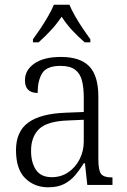

<svg xmlns="http://www.w3.org/2000/svg" viewBox="-20 -786 541 816"><path d="M185 10Q126 10 87 -28.5Q48 -67 48 -148Q48 -227 100 -265Q152 -303 259 -307L336 -310V-372Q336 -413 328.5 -443Q321 -473 299.5 -489.5Q278 -506 237 -506Q179 -506 159.5 -475Q140 -444 140 -391Q86 -391 86 -445Q86 -488 126 -516Q166 -544 239 -544Q321 -544 359.5 -504Q398 -464 398 -375V-111Q398 -62 409.5 -47Q421 -32 454 -32H458V0H351L341 -92H336Q320 -66 300.5 -42.5Q281 -19 253.5 -4.5Q226 10 185 10ZM200 -33Q240 -33 270.5 -54Q301 -75 318.5 -109.5Q336 -144 336 -185V-277L269 -274Q181 -271 146.5 -238Q112 -205 112 -145Q112 -95 133 -64Q154 -33 200 -33ZM120 -619Q134 -638 151.5 -664Q169 -690 184.5 -717Q200 -744 209 -766H275Q284 -744 299.5 -717Q315 -690 332.5 -664Q350 -638 364 -619V-606H340Q310 -632 286 -658Q262 -684 242 -715Q221 -684 197 -658Q173 -632 144 -606H120Z"/></svg>

Font: Noto Serif Hebrew SemiCondensed Light
Style: Regular
Weight: 300
Width: 4
Designer: Monotype Design Team
Foundry: Monotype Imaging Inc.
Version: Version 2.004; ttfautohint (v1.8.4.7-5d5b)